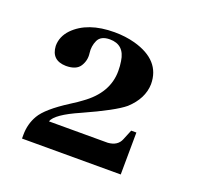

<svg xmlns="http://www.w3.org/2000/svg" viewBox="-71 -717 485 473"><g transform="rotate(20 172.0 -480.0)"><path d="M78.1 -379.9Q85 -400.4 145.5 -426.8Q223.6 -461.9 248 -482.4Q282.2 -513.7 283.2 -551.8Q283.2 -614.3 209 -634.8Q183.6 -641.6 155.3 -641.6Q85 -641.6 48.8 -604.5Q30.3 -585 30.3 -560.5Q32.2 -523.4 70.3 -522.5Q97.7 -522.5 107.4 -538.1Q117.2 -553.7 114.7 -571.8Q112.3 -589.8 119.6 -605.5Q127 -621.1 150.4 -621.1Q188.5 -621.1 194.3 -580.1Q196.3 -568.4 196.3 -554.7Q196.3 -497.1 139.6 -457Q130.9 -450.2 112.3 -438.5Q58.6 -404.3 43.9 -378.9Q30.3 -355.5 30.3 -327.1V-317.4H289.1L290 -427.7H276.4L265.6 -401.4Q257.8 -381.8 232.4 -379.9Q224.6 -379.9 213.9 -379.9Z"/></g></svg>

Font: Abhaya Libre SemiBold
Style: Regular
Weight: 600
Designer: Pushpananda Ekanayake, Sol Matas, Pathum Egodawatta
Foundry: Mooniak
Version: Version 1.050 ; ttfautohint (v1.6)